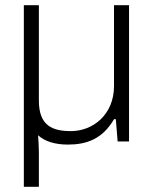

<svg xmlns="http://www.w3.org/2000/svg" viewBox="-20 -546 590 741"><path d="M72 175H130V38C130 20 128 -7 127 -24C153 0 193 12 242 12C312 12 375 -8 420 -86H427L434 0H478V-526H420V-214C420 -103 338 -40 254 -40C183 -40 130 -60 130 -158V-526H72Z"/></svg>

Font: Archivo ExtraLight
Style: Regular
Weight: 200
Designer: Hector Gatti
Foundry: Omnibus-Type
Version: Version 2.001